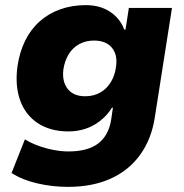

<svg xmlns="http://www.w3.org/2000/svg" viewBox="-20 -537 717 748"><path d="M245 191Q184 191 125.5 177.5Q67 164 25 137L77 6Q100 20 128.5 30.5Q157 41 188 47Q219 53 246 53Q322 53 362.5 22Q403 -9 413 -70L420 -118L416 -117Q397 -87 370 -66Q343 -45 312 -35Q281 -25 247 -25Q176 -25 127.5 -57Q79 -89 58.5 -146Q38 -203 48 -278Q56 -334 78 -378.5Q100 -423 135 -454Q170 -485 215.5 -501Q261 -517 314 -517Q370 -517 409 -491Q448 -465 464 -422H469L482 -506H650L583 -79Q570 5 526 66Q482 127 411 159Q340 191 245 191ZM312 -162Q345 -162 370.5 -176.5Q396 -191 412 -217.5Q428 -244 432 -277Q439 -323 416 -351Q393 -379 346 -379Q314 -379 288.5 -365Q263 -351 247.5 -325.5Q232 -300 227 -267Q221 -220 243.5 -191Q266 -162 312 -162Z"/></svg>

Font: Nunito Sans 7pt Black
Style: Italic
Weight: 900
Italic angle: -9°
Version: Version 3.101;gftools[0.9.27]